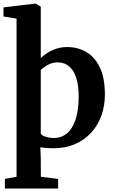

<svg xmlns="http://www.w3.org/2000/svg" viewBox="-20 -840 656 1102"><path d="M8 242V187L75 174.5V-733L0 -745.5V-797.5L183 -819.5H185L214 -801.5V-506.5Q230 -522.5 252.8 -537Q275.5 -551.5 304.2 -560.8Q333 -570 366 -570Q425 -570 474 -542.2Q523 -514.5 552.5 -454.2Q582 -394 582 -296.5Q582 -232 561.8 -176Q541.5 -120 503 -78Q464.5 -36 409.5 -12.5Q354.5 11 285.5 11Q265.5 11 246.8 9.5Q228 8 211.5 5.5L214 67L214.5 174.5L313.5 187V242ZM291.5 -48Q331.5 -48 363 -73.2Q394.5 -98.5 412.5 -150Q430.5 -201.5 431.5 -280.5Q432 -334.5 423 -373Q414 -411.5 397.5 -435.5Q381 -459.5 359.2 -470.8Q337.5 -482 312 -482Q290 -482 271 -475Q252 -468 237.2 -457.5Q222.5 -447 214 -437.5V-73.5Q219.5 -62 241.8 -55Q264 -48 291.5 -48Z"/></svg>

Font: Merriweather Light 18pt
Style: Bold
Weight: 700
Version: Version 2.100